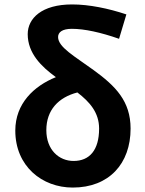

<svg xmlns="http://www.w3.org/2000/svg" viewBox="-20 -832 656 866"><path d="M312 -106C246 -106 189 -156 189 -245C189 -336 244 -393 329 -415C385 -372 427 -324 427 -252C427 -154 383 -106 312 -106ZM550 -767C469 -794 382 -812 305 -812C168 -812 105 -749 105 -678C105 -592 166 -532 232 -484C133 -444 49 -365 49 -243C49 -82 170 14 308 14C472 14 569 -94 569 -252C569 -376 501 -444 402 -516C317 -578 242 -619 242 -665C242 -686 260 -702 304 -702C361 -702 434 -686 517 -657Z"/></svg>

Font: Kinto Sans
Style: Bold
Weight: 700
Designer: Authors: Ryoko NISHIZUKA  (kana & ideographs); Paul D. Hunt (Latin, Greek & Cyrillic); Wenlong ZHANG  (bopomofo); Sandol
Foundry: Adobe Systems Incorporated, ookami Inc.
Version: Version 0.001